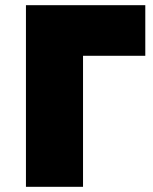

<svg xmlns="http://www.w3.org/2000/svg" viewBox="-20 -720 590 740"><path d="M80 -700V0H300V-505H540V-700Z"/></svg>

Font: Jost Black
Style: Regular
Weight: 900
Version: Version 3.710